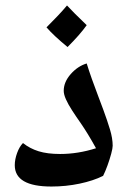

<svg xmlns="http://www.w3.org/2000/svg" viewBox="-20 -682 475 702"><path d="M168 0Q34 0 34 -78Q34 -99 42.5 -122.5Q51 -146 64 -159Q89 -139 121 -129Q153 -119 200 -119Q265 -119 331 -140Q315 -169 301.5 -191Q288 -213 277 -229Q258 -256 243.5 -278.5Q229 -301 221 -319Q213 -337 213 -350Q213 -382 238.5 -411Q264 -440 297 -450Q305 -424 316 -393Q327 -362 338.5 -332Q350 -302 358 -280Q372 -242 382 -209Q392 -176 392 -149Q392 -140 386.5 -119.5Q381 -99 373 -77Q365 -55 357 -39Q321 -21 271 -10.5Q221 0 168 0ZM227 -510Q176 -552 150 -582Q173 -605 191.5 -624.5Q210 -644 225 -662Q236 -650 254 -632Q272 -614 297 -590Q285 -573 267.5 -553Q250 -533 227 -510Z"/></svg>

Font: Noto Naskh Arabic
Style: Regular
Weight: 400
Designer: Monotype Design Team, David Williams, Mohamad Dakak and Nizar Qandah
Foundry: Monotype Imaging Inc.
Version: Version 2.013